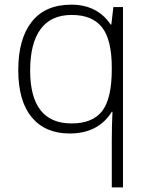

<svg xmlns="http://www.w3.org/2000/svg" viewBox="-20 -561 635 821"><path d="M108.9 -258.8Q109.4 -33.2 286.1 -33.2Q376 -33.2 417 -86.4Q458 -139.6 458 -265.1V-271Q458 -390.6 416.5 -443.8Q375 -497.1 286.6 -497.1Q198.2 -497.1 153.6 -436.5Q108.9 -376 108.9 -258.8ZM277.8 9.8Q173.3 9.8 115.7 -59.6Q58.1 -128.9 58.1 -261.7Q58.1 -394.5 115.7 -467.8Q173.3 -541 284.7 -541Q396 -541 453.1 -456.1H456.1L464.8 -530.8H505.9V240.2H458V38.1Q458 -21.5 460.9 -83H458Q400.4 9.8 277.8 9.8Z"/></svg>

Font: OpenSans-Light
Style: Regular
Weight: 300
Foundry: Ascender Corporation
Version: Version 1.10